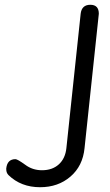

<svg xmlns="http://www.w3.org/2000/svg" viewBox="-20 -762 456 795"><path d="M389.2 -705.1 330.1 -148.9Q322.8 -74.7 271.7 -30.8Q220.7 13.2 146 13.2Q66.9 13.2 15.1 -37.1Q5.9 -46.4 5.9 -61V-64.9Q10.3 -103 43.9 -103Q52.2 -103 84 -80.1Q114.3 -57.1 153.8 -57.1Q196.8 -57.1 223.6 -81.5Q250.5 -106 254.9 -148.9L314 -705.1Q318.4 -742.2 354 -742.2Q389.2 -742.2 389.2 -705.1Z"/></svg>

Font: BPreplay
Style: Italic
Weight: 400
Italic angle: -6°
Designer: Magenta/George Triantafyllakos
Foundry: Magenta/George Triantafyllakos
Version: Version 1.00